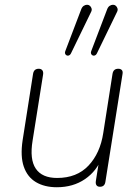

<svg xmlns="http://www.w3.org/2000/svg" viewBox="-20 -779 585 807"><path d="M219 8Q167 8 131 -13.5Q95 -35 80 -78.5Q65 -122 75 -189L119 -469Q121 -480 127 -485Q133 -490 143 -490Q153 -490 158 -483.5Q163 -477 161 -465L117 -188Q104 -109 130.5 -70Q157 -31 220 -31Q303 -31 352 -83Q401 -135 414 -220L453 -469Q455 -480 461 -485Q467 -490 477 -490Q487 -490 492 -484.5Q497 -479 495 -468L423 -15Q420 6 400 6Q390 6 385.5 -0.5Q381 -7 383 -19L399 -120H410Q387 -60 337 -26Q287 8 219 8ZM387 -554Q384 -548 379 -546Q374 -544 369.5 -546Q365 -548 363 -552.5Q361 -557 363 -563L430 -739Q434 -750 441 -754.5Q448 -759 455 -759Q462 -759 467 -754.5Q472 -750 474 -743Q476 -736 471 -727ZM278 -554Q275 -548 270 -546Q265 -544 260.5 -546Q256 -548 254 -552.5Q252 -557 254 -563L321 -739Q325 -750 332 -754.5Q339 -759 346 -759Q353 -759 358 -754.5Q363 -750 365 -743Q367 -736 362 -727Z"/></svg>

Font: Nunito ExtraLight ExtraLight
Style: Italic
Weight: 250
Italic angle: -9°
Version: Version 3.602